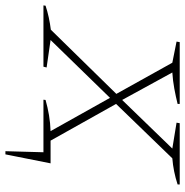

<svg xmlns="http://www.w3.org/2000/svg" viewBox="-16 -550 700 727"><g transform="rotate(90 334.5 -186.0)"><path d="M-9 0 -8 -8Q13 -15 36 -20Q59 -25 83 -28L326 -276L208 -488L128 -504L130 -516H364V-508Q336 -501 306 -495.5Q276 -490 245 -488L349 -298L533 -488L435 -504L437 -516H669V-508Q620 -492 570 -488L364 -275L503 -27H589L555 144H543L547 0H348L349 -8Q377 -16 406.5 -21Q436 -26 467 -27L341 -252L122 -27L226 -12L223 0Z"/></g></svg>

Font: Piazzolla SC Thin
Style: Italic
Weight: 100
Italic angle: -11.3°
Designer: Juan Pablo del Peral
Foundry: Huerta Tipografica
Version: Version 1.330